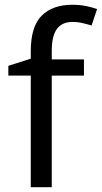

<svg xmlns="http://www.w3.org/2000/svg" viewBox="-20 -785 427 805"><path d="M332 -468H197V0H109V-468H15V-509L109 -539V-570Q109 -674 155 -719.5Q201 -765 283 -765Q315 -765 341.5 -759.5Q368 -754 387 -747L364 -678Q348 -683 327 -688Q306 -693 284 -693Q240 -693 218.5 -663.5Q197 -634 197 -571V-536H332Z"/></svg>

Font: Noto Sans Tifinagh Ahaggar
Style: Regular
Weight: 400
Designer: JamraPatel
Foundry: JamraPatel LLC
Version: Version 2.006; ttfautohint (v1.8.4.7-5d5b)